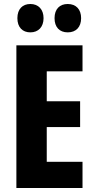

<svg xmlns="http://www.w3.org/2000/svg" viewBox="-20 -941 474 961"><path d="M67 -850C67 -804 93 -779 132 -779C172 -779 198 -806 198 -850C198 -894 172 -921 132 -921C93 -921 67 -896 67 -850ZM253 -850C253 -805 278 -779 319 -779C361 -779 386 -806 386 -850C386 -894 361 -921 319 -921C279 -921 253 -896 253 -850ZM393 0V-131H214V-305H381V-434H214V-584H393V-714H62V0Z"/></svg>

Font: Noto Sans Thai Looped ExtraCondensed ExtraBold
Style: Regular
Weight: 800
Width: 2
Designer: Sasikarn Vongin, Ben Mitchell
Foundry: The Fontpad Ltd
Version: Version 1.001